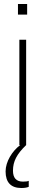

<svg xmlns="http://www.w3.org/2000/svg" viewBox="-20 -727 227 962"><path d="M116 -707H70V-654H116ZM95 183C62 183 45 165 45 128C45 82 64 45 111 0V-528H77V0H81C41 30 8 83 8 132C8 187 35 215 87 215C103 215 115 213 124 209V179C118 182 108 183 95 183Z"/></svg>

Font: Kathrein 37 Thin Condensed
Style: Regular
Weight: 250
Width: 3
Designer: Lazydogs Typefoundry, based on Open Sans by Ascender Corporation
Foundry: Lazydogs Typefoundry
Version: Version 1.003;PS 001.003;hotconv 1.0.88;makeotf.lib2.5.64775